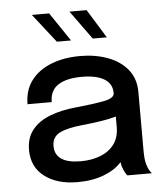

<svg xmlns="http://www.w3.org/2000/svg" viewBox="-53 -785 722 842"><g transform="rotate(-5 308.0 -364.0)"><path d="M255 10.5Q165 10.5 109.8 -31.5Q54.5 -73.5 54.5 -148.5Q54.5 -202 82.8 -237Q111 -272 160.8 -291.2Q210.5 -310.5 274 -316.5Q368 -326 407 -335Q446 -344 446 -364.5V-365.5Q446 -406 411.5 -427Q377 -448 313 -448Q245.5 -448 208.8 -424.2Q172 -400.5 172 -349H65.5Q65.5 -410 97.2 -452.5Q129 -495 185 -517.2Q241 -539.5 313.5 -539.5Q380 -539.5 434.8 -519.2Q489.5 -499 522 -459Q554.5 -419 554.5 -359.5V-106Q554.5 -87.5 555.8 -70.2Q557 -53 561.5 -39.5Q566 -24 572.2 -13.8Q578.5 -3.5 582.5 0H474.5Q471.5 -3 465.8 -12.8Q460 -22.5 455.5 -35.5Q451.5 -46.5 449.5 -60.5Q421 -28 370.8 -8.8Q320.5 10.5 255 10.5ZM277.5 -79.5Q324 -79.5 362.5 -94.2Q401 -109 423.8 -139.2Q446.5 -169.5 446.5 -215.5V-261.5Q415.5 -252.5 377 -246.8Q338.5 -241 298.5 -237Q231 -230.5 197 -213.5Q163 -196.5 163 -156.5Q163 -79.5 277.5 -79.5ZM437.5 -611H375.5L284 -737.5H359.5ZM280 -611H217.5L118.5 -737.5H194.5Z"/></g></svg>

Font: Epilogue Medium
Style: Regular
Weight: 500
Designer: Tyler Finck
Foundry: Etcetera Type Co
Version: Version 2.111; ttfautohint (v1.8.3)